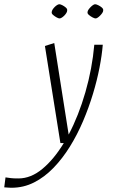

<svg xmlns="http://www.w3.org/2000/svg" viewBox="-124 -661 542 906"><path d="M-70 225Q-74 225 -82 224.5Q-90 224 -104 223L-98 176Q-83 178 -72.5 179.5Q-62 181 -37 181Q22 181 76.5 135.5Q131 90 177 14H161L88 -444L132 -458L200 -26Q247 -115 279 -226Q311 -337 321 -450H361Q357 -401 345.5 -341.5Q334 -282 314.5 -217.5Q295 -153 268 -89.5Q241 -26 206 30.5Q171 87 128.5 131Q86 175 36.5 200Q-13 225 -70 225ZM157 -574Q152 -574 143 -579Q134 -584 126.5 -590.5Q119 -597 120 -603Q120 -609 124 -615.5Q128 -622 134 -628Q140 -634 146 -637.5Q152 -641 156 -641Q161 -641 170 -636.5Q179 -632 186.5 -625.5Q194 -619 193 -612Q193 -606 189 -599.5Q185 -593 179 -587Q173 -581 167 -577.5Q161 -574 157 -574ZM327 -574Q322 -574 312.5 -579Q303 -584 295.5 -590.5Q288 -597 289 -603Q289 -609 293.5 -615.5Q298 -622 304 -628Q310 -634 315.5 -637.5Q321 -641 325 -641Q330 -641 339.5 -636.5Q349 -632 356.5 -625.5Q364 -619 363 -612Q363 -606 358.5 -599.5Q354 -593 348 -587Q342 -581 336.5 -577.5Q331 -574 327 -574Z"/></svg>

Font: Ancizar Sans Thin
Style: Italic
Weight: 100
Italic angle: -4°
Designer: Cesar Puertas, Viviana Monsalve, Julian Moncada, Julian Prieto, Jose Castro, Mariel Hernandez, Felipe Aragon, Sara Alarc
Version: Version 8.100